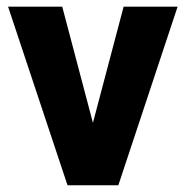

<svg xmlns="http://www.w3.org/2000/svg" viewBox="-20 -548 551 568"><path d="M505.4 -528.3 330.1 0H233.9H179.7L3.9 -528.3H164.1L254.9 -184.6L345.7 -528.3Z"/></svg>

Font: Heebo ExtraBold
Style: Regular
Weight: 800
Designer: Oded Ezer
Foundry: Meir Sadan
Version: Version 2.001; ttfautohint (v1.5.14-ce02) -l 8 -r 50 -G 200 